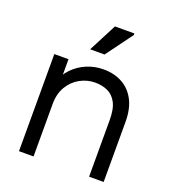

<svg xmlns="http://www.w3.org/2000/svg" viewBox="-133 -827 836 929"><g transform="rotate(20 285.5 -363.0)"><path d="M70 0V-500H143V-355L121 -374Q134 -416 164 -447Q194 -478 234.5 -495Q275 -512 321 -512Q375 -512 417 -489Q459 -466 482.5 -421Q506 -376 506 -309V0H431V-292Q431 -349 414 -380.5Q397 -412 368.5 -425Q340 -438 304 -438Q263 -438 226.5 -418Q190 -398 167.5 -360.5Q145 -323 145 -270V0ZM225 -581 300 -726H400V-718L299 -581Z"/></g></svg>

Font: Fustat
Style: Regular
Weight: 400
Designer: Mohamed Gaber, Khaled Hosny, Laura Garcia Mut
Foundry: Kief Type Foundry, Alif Type Foundry, Hard Type Foundry
Version: Version 1.007